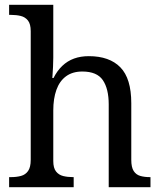

<svg xmlns="http://www.w3.org/2000/svg" viewBox="-20 -780 675 800"><path d="M18 0V-42H26Q49 -42 67.5 -47Q86 -52 97 -67.5Q108 -83 108 -114V-650Q108 -680 96.5 -694.5Q85 -709 66.5 -713.5Q48 -718 26 -718H18V-760H202V-540Q202 -522 201 -502.5Q200 -483 199 -469Q198 -455 198 -455H203Q218 -485 239.5 -505.5Q261 -526 288.5 -536Q316 -546 350 -546Q436 -546 481.5 -499.5Q527 -453 527 -350V-114Q527 -83 537 -67.5Q547 -52 564.5 -47Q582 -42 604 -42H607V0H433V-345Q433 -410 408.5 -446Q384 -482 323 -482Q282 -482 255 -462Q228 -442 215 -405.5Q202 -369 202 -320V-109Q202 -80 213.5 -65.5Q225 -51 243.5 -46.5Q262 -42 284 -42H287V0Z"/></svg>

Font: Noto Serif Myanmar
Style: Regular
Weight: 400
Designer: Ben Mitchell and the Monotype Design Team
Foundry: Monotype Imaging Inc.
Version: Version 2.106